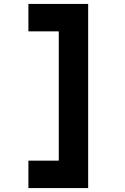

<svg xmlns="http://www.w3.org/2000/svg" viewBox="-20 -850 640 980"><path d="M125 110V-30H280V-690H125V-830H430V110Z"/></svg>

Font: Tiny ExtraBold
Style: Regular
Weight: 800
Designer: Philipp Nurullin, Konstantin Bulenkov
Foundry: JetBrains
Version: Version 2.251; ttfautohint (v1.8.4.7-5d5b)